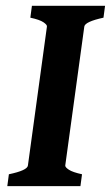

<svg xmlns="http://www.w3.org/2000/svg" viewBox="-20 -635 378 655"><path d="M338.4 -615.2 333 -574.7Q270 -561 267.6 -544.4L202.6 -70.3Q202.1 -64.5 215.1 -55.9Q228 -47.4 259.8 -40.5L254.4 0H4.9L10.3 -40.5Q73.2 -53.7 75.2 -70.3L140.1 -544.4Q141.1 -550.3 128.2 -559.1Q115.2 -567.9 83.5 -574.7L88.9 -615.2Z"/></svg>

Font: Gentium Book Plus
Style: Bold Italic
Weight: 700
Italic angle: -8°
Designer: Victor Gaultney, Annie Olsen, Iska Routamaa, Becca Hirsbrunner
Foundry: SIL International
Version: Version 6.101